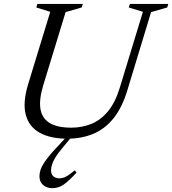

<svg xmlns="http://www.w3.org/2000/svg" viewBox="-20 -695 876 976"><path d="M200 -262Q178 -190 185.5 -142Q193 -94 232 -70Q271 -46 342 -46Q396.5 -46 443.8 -65Q491 -84 528.2 -128.2Q565.5 -172.5 589 -249.5L706.5 -635L634.5 -657L640.5 -675H835.5L830 -657L748 -633.5L627.5 -236.5Q601 -148.5 557.5 -94.2Q514 -40 454.8 -15Q395.5 10 322 10Q237 10 182.2 -20Q127.5 -50 111 -111.8Q94.5 -173.5 123.5 -268.5L235.5 -635L164.5 -657L170 -675H401L395 -657L313.5 -633.5ZM239.5 171Q239.5 190.5 251 201Q262.5 211.5 282.5 211.5Q297.5 211.5 314 203.5Q330.5 195.5 360.5 170.5L369 182.5Q330.5 224.5 304 243Q277.5 261.5 246 261.5Q217 261.5 198.8 245.2Q180.5 229 180.5 200.5Q180.5 185.5 186.2 168Q192 150.5 206.8 128.2Q221.5 106 247.5 77L341 -24.5H365L292 63.5Q273 86.5 261.2 106Q249.5 125.5 244.5 141.5Q239.5 157.5 239.5 171Z"/></svg>

Font: Newsreader 24pt
Style: Italic
Weight: 400
Italic angle: -17°
Designer: Hugues Gentile
Foundry: Production Type
Version: Version 1.003